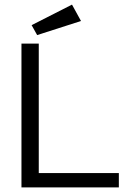

<svg xmlns="http://www.w3.org/2000/svg" viewBox="-20 -812 603 832"><path d="M73 0V-623H148V-62H495V0ZM141 -660 117 -703 292 -792 331 -721Z"/></svg>

Font: Inconsolata SemiExpanded
Style: Regular
Weight: 400
Width: 6
Monospace: yes
Designer: Raph Levien, Cyreal, Brenton Simpson
Foundry: Raph Levien, Cyreal, Google
Version: Version 3.100; ttfautohint (v1.8.4.7-5d5b)